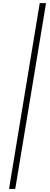

<svg xmlns="http://www.w3.org/2000/svg" viewBox="-20 -982 324 1236"><path d="M276.4 -961.9 78.1 234.4H38.1L235.8 -961.9Z"/></svg>

Font: Inter 17pt ExtraLight
Style: Italic
Weight: 250
Italic angle: -9.3988°
Version: Version 4.001;git-66647c0bb